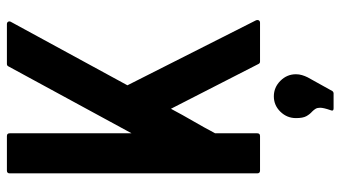

<svg xmlns="http://www.w3.org/2000/svg" viewBox="-235 -538 986 556"><g transform="rotate(-90 258.0 -260.0)"><path d="M477 -12Q479 -7 477 -3.5Q475 0 470 0H358Q353 0 351 -4L221 -258Q203 -224 185.5 -194Q168 -164 150 -130V-8Q150 0 142 0H42Q34 0 34 -8V-725Q34 -733 42 -733H142Q150 -733 150 -725V-372L344 -729Q346 -733 351 -733H466Q471 -733 473 -729.5Q475 -726 473 -722L289 -384ZM222 213Q213 213 217 204Q224 184 224 174Q224 166 221 161Q218 156 213 151Q205 144 199.5 134Q194 124 194 104Q194 78 212.5 59Q231 40 257 40Q283 40 302 59Q321 78 321 104Q321 113 318.5 121.5Q316 130 312 138L272 210Q269 213 266 213Z"/></g></svg>

Font: RonaldsonGothic
Style: Regular
Weight: 400
Designer: Mr. Robertson for MacKellar, Smiths & Jordan Co. Philadelphia
Foundry: CAT-Fonts Peter Wiegel
Version: Version 1.000